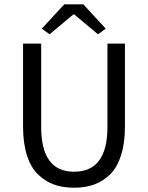

<svg xmlns="http://www.w3.org/2000/svg" viewBox="-20 -858 686 890"><path d="M86.9 -271V-655.8H170.9V-269Q170.9 -62 323.2 -62Q478 -62 478 -269V-655.8H559.1V-271Q559.1 -194.3 541.3 -138.4Q523.4 -82.5 491 -50.3Q458.5 -18.1 417 -2.9Q375.5 12.2 323.2 12.2Q271 12.2 229.5 -2.9Q188 -18.1 155.3 -50.3Q122.6 -82.5 104.7 -138.4Q86.9 -194.3 86.9 -271ZM210 -699.2 173.8 -725.1 277.8 -837.9H366.2L470.2 -725.1L434.1 -699.2L324.2 -791H319.8Z"/></svg>

Font: Source Sans Pro
Style: Regular
Weight: 400
Designer: Paul D. Hunt
Foundry: Adobe Systems Incorporated
Version: Version 3.006;hotconv 1.0.111;makeotfexe 2.5.65597